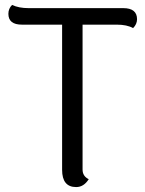

<svg xmlns="http://www.w3.org/2000/svg" viewBox="-20 -750 589 779"><path d="M96 -717H480Q536 -717 536 -672Q536 -652 520 -636Q495 -650 454 -650H315V-62Q315 -35 340 -23Q320 9 289 9Q232 9 232 -61V-650H69Q14 -650 14 -694Q14 -715 29 -730Q56 -717 96 -717Z"/></svg>

Font: Laila
Style: Regular
Weight: 400
Designer: Hitesh Malaviya
Foundry: Indian Type Foundry
Version: Version 1.302;PS 1.0;hotconv 1.0.78;makeotf.lib2.5.61930; tt